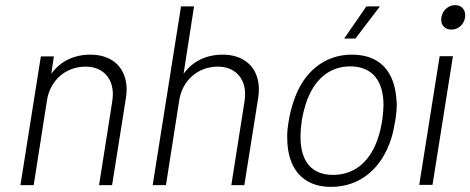

<svg xmlns="http://www.w3.org/2000/svg" viewBox="-20 -725 1842 752"><path d="M334 -511C270 -511 216 -485 181 -436L191 -504H140L60 0H112L164 -332C176 -410 237 -464 315 -464C381 -464 422 -421 422 -356C422 -348 421 -339 420 -330L368 0H419L473 -340C475 -352 476 -363 476 -374C476 -458 422 -511 334 -511Z M852 -511C788 -511 734 -485 699 -436L740 -700H689L578 0H630L682 -332C694 -410 755 -464 833 -464C899 -464 940 -421 940 -356C940 -348 939 -339 938 -330L886 0H937L991 -340C993 -352 994 -363 994 -374C994 -458 940 -511 852 -511Z M1328 -574H1372L1468 -700H1415ZM1276 7C1390 7 1474 -64 1512 -181C1519 -203 1524 -229 1528 -252C1532 -275 1534 -299 1534 -316C1534 -321 1534 -326 1533 -330C1527 -443 1470 -511 1358 -511C1251 -511 1167 -443 1130 -328C1122 -305 1115 -278 1111 -252C1107 -230 1104 -205 1105 -185C1105 -66 1165 7 1276 7ZM1284 -40C1198 -40 1157 -96 1157 -189C1157 -209 1159 -231 1162 -253C1166 -278 1173 -303 1177 -316C1208 -414 1271 -465 1351 -465C1439 -465 1482 -408 1482 -313C1482 -299 1480 -275 1477 -253C1474 -234 1469 -211 1463 -192C1434 -97 1373 -40 1284 -40Z M1748 -609C1777 -609 1802 -633 1802 -665C1802 -689 1786 -705 1763 -705C1733 -705 1708 -680 1708 -647C1708 -625 1724 -609 1748 -609ZM1622 -1H1674L1754 -505H1702Z"/></svg>

Font: Arthouse Owned Light
Style: Italic
Weight: 300
Italic angle: -10°
Designer: Jeremy Tribby
Foundry: Tribby Type
Version: Version 1.000;PS 001.000;hotconv 1.0.88;makeotf.lib2.5.64775